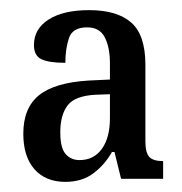

<svg xmlns="http://www.w3.org/2000/svg" viewBox="-20 -739 360 379"><path d="M109 -380Q70 -380 48 -405Q26 -430 26 -475Q26 -526 57 -551Q88 -576 155 -580L197 -582V-614Q197 -645 187 -665Q177 -685 152 -685Q123 -685 116 -663.5Q109 -642 109 -615Q77 -615 62 -622Q47 -629 47 -650Q47 -682 76 -700.5Q105 -719 156 -719Q211 -719 239 -694.5Q267 -670 267 -611V-460Q267 -438 274.5 -429.5Q282 -421 302 -421V-386H219L206 -439H201Q187 -414 164.5 -397Q142 -380 109 -380ZM137 -423Q165 -423 181 -445Q197 -467 197 -506V-553L169 -552Q128 -550 113.5 -531Q99 -512 99 -478Q99 -447 109.5 -435Q120 -423 137 -423Z"/></svg>

Font: Noto Serif Myanmar ExtraCondensed Medium
Style: Regular
Weight: 500
Width: 2
Designer: Ben Mitchell and the Monotype Design Team
Foundry: Monotype Imaging Inc.
Version: Version 2.106; ttfautohint (v1.8.4.7-5d5b)